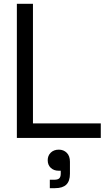

<svg xmlns="http://www.w3.org/2000/svg" viewBox="-20 -720 562 1002"><path d="M68 0V-700H152V-76H506V0ZM240 262V218H263Q282 218 289.5 210.5Q297 203 297 186V171H286Q261 171 245 156Q229 141 229 116Q229 92 245 76.5Q261 61 287 61Q312 61 328.5 77.5Q345 94 345 124V187Q345 225 326 243.5Q307 262 267 262Z"/></svg>

Font: Space Grotesk Frontify
Style: Regular
Weight: 400
Designer: Florian Karsten
Version: Version 2.000